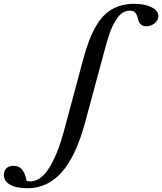

<svg xmlns="http://www.w3.org/2000/svg" viewBox="-293 -745 846 1001"><path d="M-149.4 236.3Q-209 236.3 -241 217.5Q-272.9 198.7 -272.9 167Q-272.9 145.5 -260 132.6Q-247.1 119.6 -222.7 119.6Q-194.8 119.6 -178.5 138.2Q-162.1 156.7 -154.3 198.2Q-147 200.7 -135.3 200.7Q-80.6 200.7 -36.6 130.1Q7.3 59.6 39.6 -59.1L139.2 -430.2Q154.8 -488.8 171.4 -532.2Q188 -575.7 210.4 -613.5Q232.9 -651.4 260.3 -675Q287.6 -698.7 324 -711.9Q360.4 -725.1 405.3 -725.1Q463.4 -725.1 498 -706.8Q532.7 -688.5 532.7 -660.6Q532.7 -640.1 513.7 -624Q494.6 -607.9 469.2 -607.9Q454.6 -607.9 444.6 -615.5Q434.6 -623 431.2 -631.3Q427.7 -639.6 424.8 -652.3Q420.4 -670.4 411.1 -679.9Q401.9 -689.5 384.3 -689.5Q366.2 -689.5 350.1 -680.7Q334 -671.9 321 -653.8Q308.1 -635.7 298.6 -618.4Q289.1 -601.1 279.5 -573.2Q270 -545.4 264.9 -528.6Q259.8 -511.7 252.4 -483.4L149.9 -104Q102.1 71.3 28.1 153.8Q-45.9 236.3 -149.4 236.3Z"/></svg>

Font: Elstob 10pt SemiBold
Style: Italic
Weight: 600
Italic angle: -20°
Designer: Peter S. Baker
Version: Version 1.015